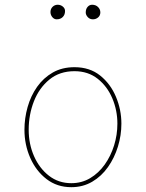

<svg xmlns="http://www.w3.org/2000/svg" viewBox="-20 -776 606 797"><path d="M289.1 -497.1Q352.5 -497.1 395.8 -462.4Q439 -427.7 461.4 -374Q483.9 -320.3 483.9 -262.7Q483.9 -214.4 469.5 -167.5Q455.1 -120.6 428.2 -82.5Q401.4 -44.4 362.8 -21.7Q324.2 1 275.9 1Q216.8 1 173.1 -32.7Q129.4 -66.4 105.5 -120.8Q81.5 -175.3 81.5 -237.3Q81.5 -285.6 94.7 -332Q107.9 -378.4 134 -415.5Q160.2 -452.6 199 -474.9Q237.8 -497.1 289.1 -497.1ZM289.1 -480.5Q227.5 -480.5 185.1 -445.8Q142.6 -411.1 120.8 -355.5Q99.1 -299.8 99.1 -237.3Q99.1 -178.2 121.3 -127.7Q143.6 -77.1 183.3 -46.4Q223.1 -15.6 275.9 -15.6Q319.3 -15.6 354.5 -36.6Q389.6 -57.6 414.8 -93Q439.9 -128.4 453.6 -172.4Q467.3 -216.3 467.3 -262.7Q467.3 -317.9 446.3 -367.7Q425.3 -417.5 385.5 -449Q345.7 -480.5 289.1 -480.5ZM396.5 -724.6Q396.5 -711.4 387.2 -703.6Q377.9 -695.8 365.7 -695.8Q352.5 -695.8 344.2 -705.1Q335.9 -714.4 335.9 -724.1Q335.9 -738.8 343.8 -747.6Q351.6 -756.3 362.3 -756.3Q377.4 -756.3 387 -746.8Q396.5 -737.3 396.5 -724.6ZM250 -730.5Q250 -714.8 240.5 -705.3Q231 -695.8 215.3 -695.8Q204.6 -695.8 197 -705.1Q189.5 -714.4 189.5 -726.1Q189.5 -738.8 198.2 -747.6Q207 -756.3 219.7 -756.3Q231.4 -756.3 240.7 -748.8Q250 -741.2 250 -730.5Z"/></svg>

Font: Mikhak-FD Thin
Style: Regular
Weight: 100
Designer: Amin Abedi
Version: Version 3.2